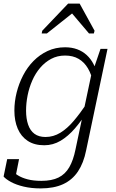

<svg xmlns="http://www.w3.org/2000/svg" viewBox="-37 -810 648 1068"><path d="M383 21 475 -414 480 -415 522 -538H561L442 27Q428 97 396.5 144Q365 191 314 214.5Q263 238 189 238Q137 238 95 228Q53 218 24.5 202.5Q-4 187 -17 172L3 75H69L47 186Q41 184 36.5 179Q32 174 29.5 167.5Q27 161 26.5 152.5Q26 144 28 136Q40 151 62 165Q84 179 116.5 187.5Q149 196 193 196Q251 196 288.5 177.5Q326 159 348.5 120Q371 81 383 21ZM507 -386 481 -351Q472 -396 452 -430Q432 -464 400.5 -482.5Q369 -501 325 -501Q282 -501 247.5 -482.5Q213 -464 186.5 -433Q160 -402 142.5 -362Q125 -322 116.5 -279Q108 -236 108 -194Q108 -150 119.5 -116.5Q131 -83 155 -65.5Q179 -48 216 -48Q260 -48 298.5 -71.5Q337 -95 373 -137.5Q409 -180 446 -235L454 -199Q418 -140 380 -96Q342 -52 300 -27Q258 -2 209 -2Q154 -2 117 -26.5Q80 -51 61.5 -94.5Q43 -138 43 -195Q43 -245 55.5 -295Q68 -345 91.5 -390.5Q115 -436 149.5 -471Q184 -506 228 -526.5Q272 -547 325 -547Q362 -547 392 -536Q422 -525 445 -504Q468 -483 483.5 -453Q499 -423 507 -386ZM406 -790H342L198 -639L195 -624H224L384 -751L347 -755L458 -624H485L489 -639Z"/></svg>

Font: Roboto Serif ExtraLight
Style: Italic
Weight: 250
Italic angle: -10°
Designer: Greg Gazdowicz
Foundry: Commercial Type
Version: Version 1.008